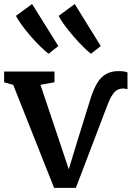

<svg xmlns="http://www.w3.org/2000/svg" viewBox="-23 -902 638 930"><path d="M239 8 41 -491 -3 -503.5V-555.5H241V-503.5L173 -491L268 -208.5L310 -82L350.5 -215L416 -425.5Q430 -470 447.5 -499.2Q465 -528.5 490 -543Q515 -557.5 550 -557.5Q570.5 -557.5 580.2 -555.5Q590 -553.5 594.5 -551V-470Q588 -472 579.8 -473Q571.5 -474 561 -472Q546 -469.5 534.5 -458.5Q523 -447.5 514.2 -430.8Q505.5 -414 497.5 -393.5L344.5 8ZM212 -642Q197 -653 173.8 -675.5Q150.5 -698 126.2 -726Q102 -754 82.5 -780.5Q63 -807 54.5 -825.5L132.5 -882.5L259.5 -679L213 -642ZM417 -642Q402.5 -653 380 -675.2Q357.5 -697.5 333.8 -725Q310 -752.5 290.2 -779.2Q270.5 -806 261 -825L339 -882.5L465 -679L418 -642Z"/></svg>

Font: Merriweather SemiBold
Style: Regular
Weight: 600
Version: Version 2.100